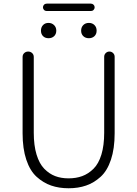

<svg xmlns="http://www.w3.org/2000/svg" viewBox="-20 -1008 744 1041"><path d="M102.5 -285.2V-699.2Q102.5 -711.9 111.3 -720.2Q120.1 -728.5 132.8 -728.5Q145.5 -728.5 154.3 -720.2Q163.1 -711.9 163.1 -699.2V-288.1Q163.1 -219.7 178.2 -169.9Q193.4 -120.1 220.2 -92.8Q247.1 -65.4 279.3 -53.2Q311.5 -41 351.6 -41Q392.6 -41 425.8 -53.2Q459 -65.4 486.8 -92.8Q514.6 -120.1 529.8 -169.9Q544.9 -219.7 544.9 -288.1V-700.2Q544.9 -711.9 553.2 -720.2Q561.5 -728.5 573.2 -728.5Q585 -728.5 593.3 -720.2Q601.6 -711.9 601.6 -700.2V-285.2Q601.6 -202.1 581.5 -142.1Q561.5 -82 525.4 -49.3Q489.3 -16.6 446.8 -2Q404.3 12.7 352.1 12.7Q299.8 12.7 257.3 -2Q214.8 -16.6 178.7 -49.3Q142.6 -82 122.6 -142.1Q102.5 -202.1 102.5 -285.2ZM273.4 -812Q261.7 -800.8 243.2 -800.8Q224.6 -800.8 213.4 -812Q202.1 -823.2 202.1 -841.8Q202.1 -860.4 213.4 -872.1Q224.6 -883.8 242.7 -883.8Q260.7 -883.8 272.9 -872.1Q285.2 -860.4 285.2 -841.8Q285.2 -823.2 273.4 -812ZM233.4 -948.2Q224.6 -948.2 218.8 -954.1Q212.9 -960 212.9 -968.3Q212.9 -976.6 218.8 -982.4Q224.6 -988.3 233.4 -988.3H472.7Q481.4 -988.3 487.3 -982.4Q493.2 -976.6 493.2 -968.3Q493.2 -960 487.3 -954.1Q481.4 -948.2 472.7 -948.2ZM492.2 -812Q480.5 -800.8 461.9 -800.8Q443.4 -800.8 431.6 -812Q419.9 -823.2 419.9 -841.8Q419.9 -860.4 431.6 -872.1Q443.4 -883.8 461.9 -883.8Q480.5 -883.8 492.2 -872.1Q503.9 -860.4 503.9 -841.8Q503.9 -823.2 492.2 -812Z"/></svg>

Font: Gen Jyuu Gothic P Light
Style: Regular
Weight: 200
Designer: [Source Han Sans]
Ryoko NISHIZUKA  (kana & ideographs); Paul D. Hunt (Latin, Greek & Cyrillic); Wenlong ZHANG  (bopomofo
Version: Version 1.002.20150607